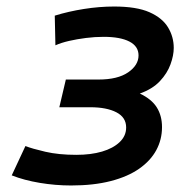

<svg xmlns="http://www.w3.org/2000/svg" viewBox="-20 -556 600 589"><path d="M198 13Q150 13 102 5Q54 -3 16 -18L58 -108Q78 -100 119 -90.5Q160 -81 214 -81Q259 -81 293 -91Q327 -101 347 -120Q367 -139 367 -165Q367 -196 337 -211.5Q307 -227 257 -227H162L182 -312H282Q341 -312 373 -334Q405 -356 405 -386Q405 -414 377 -428.5Q349 -443 298 -443Q271 -443 243.5 -439.5Q216 -436 192 -430.5Q168 -425 150 -417L148 -508Q190 -521 237.5 -528.5Q285 -536 330 -536Q399 -536 438.5 -518.5Q478 -501 495.5 -472Q513 -443 513 -409Q513 -386 503 -358.5Q493 -331 470.5 -307Q448 -283 409 -269Q445 -252 461 -226.5Q477 -201 477 -166Q477 -128 459.5 -95.5Q442 -63 407 -38.5Q372 -14 319.5 -0.5Q267 13 198 13Z"/></svg>

Font: Ubuntu Sans Mono Medium
Style: Italic
Weight: 500
Italic angle: -13.5°
Monospace: yes
Designer: Dalton Maag Ltd
Foundry: Dalton Maag Ltd
Version: Version 1.006